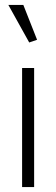

<svg xmlns="http://www.w3.org/2000/svg" viewBox="-20 -762 229 782"><path d="M119 0V-485H70V0ZM99 -589 131 -600 75 -742H14Z"/></svg>

Font: Catamaran Thin
Style: Regular
Weight: 100
Designer: Pria Ravichandran
Version: Version 2.000